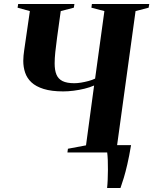

<svg xmlns="http://www.w3.org/2000/svg" viewBox="-20 -763 767 961"><path d="M516 178Q518 161 519 137Q520 113 520.2 87.2Q520.5 61.5 519.5 38.5Q518.5 15.5 516.5 0L484 -36.5H636Q626.5 20 617.2 59.8Q608 99.5 599.5 127.5Q591 155.5 583 178ZM317.5 0 320 -18.5 410.5 -35.5 451 -335Q429.5 -325.5 402.8 -319Q376 -312.5 348.5 -309Q321 -305.5 296.5 -305.5Q237.5 -305.5 198.5 -317.8Q159.5 -330 137.2 -351Q115 -372 105.8 -399.5Q96.5 -427 96.5 -458.5Q96.5 -471.5 97.8 -484.8Q99 -498 101 -511L129.5 -707.5L68 -724.5L71 -743H352.5L349.5 -724.5L284 -707.5L265.5 -573.5Q260 -534 256.8 -502.2Q253.5 -470.5 253.5 -445.5Q253.5 -411.5 262.5 -389.8Q271.5 -368 293 -357.2Q314.5 -346.5 352 -346.5Q367.5 -346.5 385.8 -349.5Q404 -352.5 422.8 -357.5Q441.5 -362.5 456 -369.5L502.5 -707.5L437.5 -724.5L440 -743H727L724 -724.5L658.5 -707.5L566 -35.5L629.5 -18.5L626.5 0Z"/></svg>

Font: Merriweather 144pt
Style: Bold Italic
Weight: 700
Italic angle: -7.8°
Version: Version 2.101